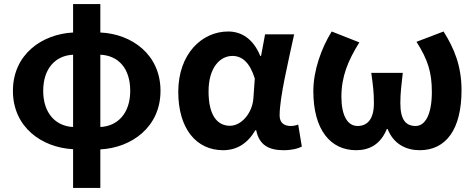

<svg xmlns="http://www.w3.org/2000/svg" viewBox="-20 -730 2356 951"><path d="M477 -459C566 -455 625 -392 625 -280C625 -169 563 -105 477 -101ZM342 -101C256 -105 194 -169 194 -280C194 -392 256 -455 342 -459ZM477 -710H342V-569C187 -561 44 -460 44 -280C44 -100 187 1 342 9V201H477V10C631 2 775 -100 775 -280C775 -460 633 -562 477 -569Z M1085 14C1153 14 1206 -19 1245 -85H1249C1263 -14 1309 14 1384 14C1426 14 1456 6 1475 -4L1457 -113C1444 -108 1431 -106 1420 -106C1388 -106 1365 -121 1365 -158C1365 -248 1408 -425 1437 -560H1293L1273 -453H1269C1234 -539 1175 -574 1110 -574C980 -574 863 -463 863 -275C863 -93 952 14 1085 14ZM1119 -107C1054 -107 1013 -162 1013 -277C1013 -398 1072 -453 1131 -453C1178 -453 1217 -422 1242 -341L1235 -242C1229 -168 1175 -107 1119 -107Z M1744 14C1810 14 1865 -15 1896 -91H1900C1930 -15 1993 14 2059 14C2191 14 2266 -92 2266 -283C2266 -403 2230 -490 2177 -574L2043 -523C2100 -433 2119 -371 2119 -274C2119 -163 2086 -106 2039 -106C1992 -106 1963 -134 1963 -219C1963 -270 1968 -305 1975 -369H1819C1828 -305 1832 -270 1832 -219C1832 -140 1800 -106 1751 -106C1699 -106 1671 -162 1671 -251C1671 -350 1703 -429 1760 -520L1623 -574C1571 -491 1532 -379 1532 -279C1532 -88 1616 14 1744 14Z"/></svg>

Font: Noto Sans CJK JP Bold
Style: Regular
Weight: 700
Designer: Ryoko NISHIZUKA (kana & ideographs); Paul D. Hunt (Latin, Greek & Cyrillic); Wenlong ZHANG (bopomofo); Sandoll Communica
Foundry: Adobe Systems Incorporated
Version: Version 1.004;PS 1.004;hotconv 1.0.82;makeotf.lib2.5.63406